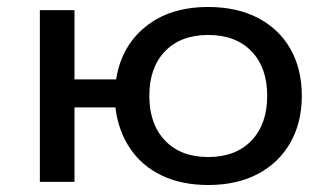

<svg xmlns="http://www.w3.org/2000/svg" viewBox="-20 -520 945 549"><path d="M575 9Q500 9 443 -18Q386 -45 352 -95.5Q318 -146 310 -213H193V0H94V-491H193V-293H312Q327 -388 396.5 -444Q466 -500 575 -500Q658 -500 718 -468.5Q778 -437 810.5 -380Q843 -323 843 -246Q843 -170 810.5 -112.5Q778 -55 718 -23Q658 9 575 9ZM575 -71Q654 -71 699 -118Q744 -165 744 -246Q744 -327 699 -373.5Q654 -420 575 -420Q497 -420 452 -373.5Q407 -327 407 -246Q407 -165 452 -118Q497 -71 575 -71Z"/></svg>

Font: Nunito Sans 10pt SemiExpanded Medium
Style: Regular
Weight: 500
Width: 6
Designer: Vernon Adams
Foundry: Vernon Adams
Version: Version 3.101;gftools[0.9.27]